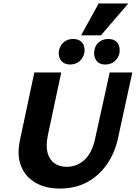

<svg xmlns="http://www.w3.org/2000/svg" viewBox="-20 -1078 787 1113"><path d="M327 15Q243 15 184.5 -19.5Q126 -54 101.5 -117Q77 -180 96 -267L179 -658H335L257 -292Q245 -232 256 -191.5Q267 -151 296.5 -131Q326 -111 366 -111Q426 -111 469.5 -151Q513 -191 530 -268L616 -658H747L663 -272Q644 -188 598.5 -123.5Q553 -59 485 -22Q417 15 327 15ZM387 -704Q362 -704 345.5 -716Q329 -728 323.5 -748Q318 -768 323 -790Q331 -819 352 -835.5Q373 -852 404 -852Q429 -852 445 -841Q461 -830 467 -810.5Q473 -791 468 -768Q461 -739 439 -721.5Q417 -704 387 -704ZM591 -704Q565 -704 549.5 -716Q534 -728 528.5 -748Q523 -768 528 -790Q534 -819 555.5 -835.5Q577 -852 608 -852Q633 -852 649 -841Q665 -830 670.5 -810.5Q676 -791 672 -768Q665 -739 643 -721.5Q621 -704 591 -704ZM450 -873 552 -1058H724L565 -873Z"/></svg>

Font: Ysabeau Office ExtraBold
Style: Italic
Weight: 800
Italic angle: -12°
Designer: Christian Thalmann (Catharsis Fonts)
Version: Version 2.001;gftools[0.9.30]; featfreeze: tnum,lnum,ss02